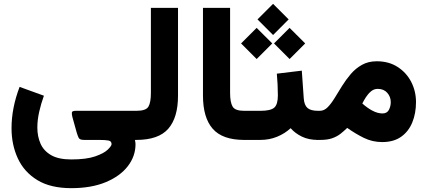

<svg xmlns="http://www.w3.org/2000/svg" viewBox="-20 -728 2223 999"><path d="M350.6 251Q242.7 251 174.1 209Q105.5 167 72.8 96.2Q40 25.4 40 -61Q40 -166 82 -275.9L208.5 -230Q193.4 -188.5 183.8 -145.8Q174.3 -103 174.3 -64Q174.3 -18.1 190.9 19.5Q207.5 57.1 246.1 79.3Q284.7 101.6 350.6 101.6Q429.2 101.6 475.1 85.7Q521 69.8 540.8 50.5Q560.5 31.2 560.5 22Q560.5 6.3 544.7 3.2Q528.8 0 495.1 0H417.5Q395 0 389.6 -10.5Q384.3 -21 378.9 -39.1L356.4 -120.1Q353 -134.3 354 -142.8Q355 -151.4 374.5 -151.4H673.8V0H682.1Q685.1 14.2 685.1 22Q685.1 85 644.8 137Q604.5 189 529.8 220Q455.1 251 350.6 251Z M653.8 -151.4H689.9Q739.7 -151.4 752.4 -173.3Q765.1 -195.3 765.1 -244.1V-687H906.2V-230Q906.2 -116.2 855.5 -58.1Q804.7 0 689.5 0H653.8Z M1036.1 -687H1177.2V-244.6Q1177.2 -195.8 1190.2 -173.6Q1203.1 -151.4 1250 -151.4H1262.2V0H1250Q1137.7 0 1086.9 -57.9Q1036.1 -115.7 1036.1 -230.5Z M1400.9 -708 1481.9 -627 1400.9 -545.9 1319.8 -627ZM1486.8 -583 1567.9 -502 1486.8 -420.9 1405.8 -502ZM1315.4 -583 1396.5 -502 1315.4 -420.9 1234.4 -502ZM1242.7 -151.4H1335.4Q1387.7 -151.4 1406.7 -167.7Q1425.8 -184.1 1425.8 -231.4Q1425.8 -260.7 1424.3 -289.3Q1422.9 -317.9 1420.4 -344.7L1550.3 -360.4L1560.5 -215.8Q1563 -181.2 1579.8 -166.3Q1596.7 -151.4 1634.8 -151.4H1645V0H1633.8Q1585.9 0 1550.5 -17.3Q1515.1 -34.7 1492.2 -61Q1462.4 -33.2 1421.9 -16.6Q1381.3 0 1335.4 0H1242.7Z M1968.8 11.2Q1917.5 11.2 1873 -10.7Q1828.6 -32.7 1786.6 -62.5Q1769.5 -45.9 1751.5 -31.7Q1733.4 -17.6 1708.7 -8.8Q1684.1 0 1646.5 0H1625V-151.4H1644Q1666.5 -151.4 1684.8 -169.9Q1703.1 -188.5 1721.2 -218Q1739.3 -247.6 1759.5 -280.3Q1779.8 -313 1804.9 -342.5Q1830.1 -372.1 1863.3 -390.6Q1896.5 -409.2 1940.4 -409.2Q2003.4 -409.2 2049.3 -379.4Q2095.2 -349.6 2119.9 -301.3Q2144.5 -252.9 2144.5 -196.8Q2144.5 -138.2 2125.2 -91.1Q2106 -43.9 2067.1 -16.4Q2028.3 11.2 1968.8 11.2ZM1945.3 -265.6Q1925.8 -265.6 1910.4 -252.7Q1895 -239.7 1883.8 -222.2Q1872.6 -204.6 1865.2 -189.5Q1878.9 -177.2 1891.4 -168.5Q1903.8 -159.7 1914.6 -153.8Q1931.6 -144.5 1945.3 -141.1Q1959 -137.7 1969.7 -137.7Q1993.7 -137.7 2003.4 -156.2Q2013.2 -174.8 2013.2 -196.8Q2013.2 -224.1 1995.1 -244.9Q1977.1 -265.6 1945.3 -265.6Z"/></svg>

Font: Vazirmatn FD Black
Style: Regular
Weight: 900
Designer: Saber Rastikerdar
Foundry: Saber Rastikerdar
Version: Version 33.003